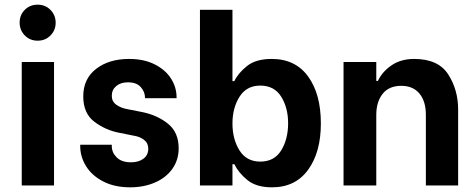

<svg xmlns="http://www.w3.org/2000/svg" viewBox="-20 -793 2033 821"><path d="M73 -528H211V0H73ZM64 -696Q64 -729 86 -751Q108 -773 141 -773Q174 -773 196 -750.5Q218 -728 218 -696Q218 -664 196 -641.5Q174 -619 141 -619Q108 -619 86 -641.5Q64 -664 64 -696Z M323 -168V-174H458V-168Q458 -141 479 -120Q500 -99 540 -99Q573 -99 593.5 -114.5Q614 -130 614 -157Q614 -181 596 -195Q578 -209 551 -213L491 -225Q432 -236 384 -272Q336 -308 336 -381Q336 -456 391 -498.5Q446 -541 532 -541Q595 -541 641 -518Q687 -495 711 -457.5Q735 -420 735 -377V-373H600V-376Q600 -400 582 -420.5Q564 -441 527 -441Q496 -441 477 -425Q458 -409 458 -383Q458 -359 477.5 -345Q497 -331 526 -326L592 -313Q656 -299 700 -262.5Q744 -226 744 -159Q744 -109 717 -71Q690 -33 642.5 -12.5Q595 8 537 8Q470 8 421.5 -17Q373 -42 348 -82.5Q323 -123 323 -168Z M982 -91H974V0H835V-751H974V-446H982Q998 -480 1036 -510.5Q1074 -541 1142 -541Q1243 -541 1297.5 -466Q1352 -391 1352 -265Q1352 -142 1297.5 -67Q1243 8 1143 8Q1076 8 1038 -23Q1000 -54 982 -91ZM1212 -266Q1212 -332 1182.5 -379.5Q1153 -427 1093 -427Q1034 -427 1004 -379Q974 -331 974 -265Q974 -198 1004 -150Q1034 -102 1093 -102Q1153 -102 1182.5 -150Q1212 -198 1212 -266Z M1449 -528H1589V-447H1596Q1614 -486 1654 -513.5Q1694 -541 1751 -541Q1854 -541 1896.5 -475Q1939 -409 1939 -325V0H1801V-302Q1801 -360 1773.5 -393Q1746 -426 1696 -426Q1643 -426 1616 -391.5Q1589 -357 1589 -302V0H1449Z"/></svg>

Font: Be Vietnam
Style: Bold
Weight: 700
Designer: Gabriel Lam
Foundry: TypeRant
Version: Version 4.000